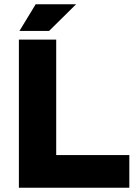

<svg xmlns="http://www.w3.org/2000/svg" viewBox="-20 -887 650 907"><path d="M69.2 0V-700H245.5V-154.4H590.9V0ZM72 -741 148.6 -867H339.6L212 -741Z"/></svg>

Font: REM Medium
Style: Regular
Weight: 500
Designer: Octavio Pardo
Foundry: Ashler Design
Version: Version 1.005;gftools[0.9.28]